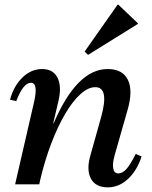

<svg xmlns="http://www.w3.org/2000/svg" viewBox="-20 -793 652 826"><path d="M45 0 127 -356Q145 -437 113 -437Q80 -437 50 -358L23 -364Q39 -423 76.5 -459.5Q114 -496 161 -496Q208 -496 227 -459.5Q246 -423 232 -361L209 -263H211Q311 -496 443 -496Q508 -496 530.5 -449Q553 -402 528 -317L474 -128Q463 -90 467 -68.5Q471 -47 489 -47Q507 -47 524 -66Q541 -85 564 -131L589 -120Q570 -60 531 -23.5Q492 13 444 13Q391 13 371 -24.5Q351 -62 369 -125L415 -289Q451 -418 390 -418Q359 -418 325.5 -387.5Q292 -357 260 -302.5Q228 -248 200 -174.5Q172 -101 152 -15L149 0ZM359 -557 344 -571 486 -773H489L573 -693V-690Z"/></svg>

Font: Platypi
Style: Italic
Weight: 400
Italic angle: -13°
Designer: David Sargent
Foundry: Bolt Cutter Type
Version: Version 1.200; ttfautohint (v1.8.4.7-5d5b)